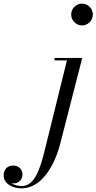

<svg xmlns="http://www.w3.org/2000/svg" viewBox="-231 -780 532 1060"><path d="M162 -700C162 -667 189 -639.5 222 -639.5C255 -639.5 281.5 -667 281.5 -700C281.5 -733 255 -760 222 -760C189 -760 162 -733 162 -700ZM223 -460H70V-446.5H138.5L17.5 43.5C-11 160 -41.5 247 -111.5 247C-132.5 247 -153.5 241 -169 231.5C-165 232 -161 232.5 -157 232.5C-123.5 232.5 -107 208.5 -107 183C-107 153 -129 134 -159 134C-187 134 -211 152.5 -211 188.5C-211 235 -159.5 260 -113 260C-3 260 70 137 102 11.5Z"/></svg>

Font: Bodoni* 16pt
Style: Italic
Weight: 400
Italic angle: -13°
Version: Version 2.3